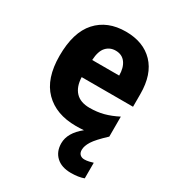

<svg xmlns="http://www.w3.org/2000/svg" viewBox="-190 -671 933 1023"><g transform="rotate(30 276.5 -159.5)"><path d="M393 104Q393 123 403.5 132.5Q414 142 430 142Q444 142 459 138.5Q474 135 483 132V228Q467 234 447 237Q427 240 404 240Q346 240 313.5 209.5Q281 179 281 128Q281 64 351 8Q328 10 302 10Q180 10 110 -60.5Q40 -131 40 -271Q40 -415 105 -487Q170 -559 283 -559Q391 -559 453 -494.5Q515 -430 515 -309V-231H199Q201 -173 230.5 -141.5Q260 -110 317 -110Q363 -110 402.5 -120.5Q442 -131 485 -153V-30Q430 21 411.5 50.5Q393 80 393 104ZM286 -444Q251 -444 228 -419Q205 -394 202 -338H368Q368 -386 347 -415Q326 -444 286 -444Z"/></g></svg>

Font: Noto Sans Gurmukhi SemiCondensed ExtraBold
Style: Regular
Weight: 800
Width: 4
Designer: Jelle Bosma - Monotype Design Team
Foundry: Monotype Imaging Inc.
Version: Version 2.004; ttfautohint (v1.8.4.7-5d5b)